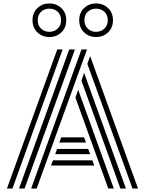

<svg xmlns="http://www.w3.org/2000/svg" viewBox="-20 -1090 838 1110"><path d="M160 0 451 -804H483L192 0ZM20 0 311 -804H342L52 0ZM90 0 380 -804H413L122 0ZM746 0 485 -721 501 -766 778 0ZM676 0 451 -623 466 -669 708 0ZM606 0 416 -526 432 -571 638 0ZM323 -266 334 -296H466L477 -266ZM299 -199 310 -229H490L501 -199ZM275 -133 286 -163H514L525 -133ZM535 -876Q494 -876 466 -903Q438 -930 438 -973Q438 -1016 466 -1043Q494 -1070 535 -1070Q577 -1070 605 -1043Q633 -1016 633 -973Q633 -930 605 -903Q577 -876 535 -876ZM265 -876Q224 -876 196 -903Q168 -930 168 -973Q168 -1016 196 -1043Q224 -1070 265 -1070Q307 -1070 335 -1043Q363 -1016 363 -973Q363 -930 335 -903Q307 -876 265 -876ZM265 -906Q294 -906 313.5 -924.5Q333 -943 333 -973Q333 -1004 313.5 -1022Q294 -1040 265 -1040Q237 -1040 217.5 -1022Q198 -1004 198 -973Q198 -943 217.5 -924.5Q237 -906 265 -906ZM535 -906Q564 -906 583.5 -924.5Q603 -943 603 -973Q603 -1004 583.5 -1022Q564 -1040 535 -1040Q507 -1040 487.5 -1022Q468 -1004 468 -973Q468 -943 487.5 -924.5Q507 -906 535 -906Z"/></svg>

Font: Zen Tokyo Zoo
Style: Regular
Weight: 400
Designer: Yoshimichi Ohira
Foundry: A-1 Corp ZenFonts
Version: Version 1.002; ttfautohint (v1.8.3)